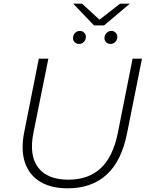

<svg xmlns="http://www.w3.org/2000/svg" viewBox="-20 -1019 808 1044"><path d="M348 5Q257 5 197.5 -31.5Q138 -68 115.5 -135.5Q93 -203 111 -297L191 -700H243L162 -298Q137 -174 187.5 -108Q238 -42 352 -42Q461 -42 528 -104.5Q595 -167 621 -298L701 -700H752L671 -295Q641 -143 559.5 -69Q478 5 348 5ZM581 -780Q567 -780 557.5 -789Q548 -798 548 -812Q548 -828 559 -839.5Q570 -851 585 -851Q599 -851 608.5 -841.5Q618 -832 618 -818Q618 -802 607 -791Q596 -780 581 -780ZM410 -780Q396 -780 386.5 -789Q377 -798 377 -812Q377 -828 388 -839.5Q399 -851 414 -851Q428 -851 437.5 -841.5Q447 -832 447 -818Q447 -802 436 -791Q425 -780 410 -780ZM491 -881 378 -999H426L521 -912L633 -999H686L546 -881Z"/></svg>

Font: Montserrat Thin Light
Style: Italic
Weight: 300
Italic angle: -11.3°
Version: Version 9.000